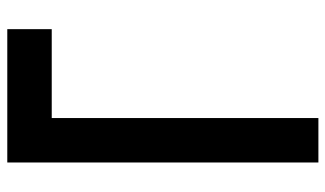

<svg xmlns="http://www.w3.org/2000/svg" viewBox="-208 -832 915 540"><g transform="rotate(-90 250.0 -562.5)"><path d="M187.5 -875V-125H62.5V-1000H437.5V-875Z"/></g></svg>

Font: Amiga Topaz Unicode Rus
Style: Regular
Weight: 400
Designer: dMG of Trueschool and Divine Stylers
Foundry: dMG of Trueschool and Divine Stylers
Version: Version 1.1